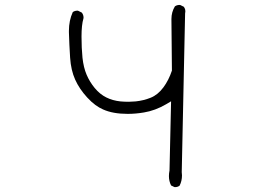

<svg xmlns="http://www.w3.org/2000/svg" viewBox="-20 -769 1040 782"><path d="M692.4 -6.8Q703.6 -6.8 711.4 -12.7Q721.2 -31.7 721.2 -54.7Q721.2 -60.5 720.2 -67.9L733.9 -714.4Q734.9 -719.2 734.9 -721.9Q734.9 -724.6 734.6 -726.3Q734.4 -728 734.1 -730Q733.9 -731.9 732.9 -733.9Q731.4 -737.8 729 -741.2L714.4 -748.5Q712.9 -749 709.5 -749Q706.1 -749 701.4 -747.6Q696.8 -746.1 692.4 -743.2Q678.2 -719.7 678.2 -691.4L680.2 -481.4Q667 -441.9 645.5 -413.1Q623 -382.8 594 -371.1Q564.9 -359.4 532.7 -356Q508.8 -354.5 504.9 -354.5Q485.8 -354.5 470.2 -356Q438.5 -359.4 413.1 -372.1Q387.2 -384.8 365.7 -410.6Q345.2 -435.5 332.8 -464.6Q320.3 -493.7 315.9 -534.2Q312 -573.7 312 -620.4Q312 -667 319.8 -693.8Q320.3 -695.3 320.3 -696.8Q320.3 -709 313 -717.8L298.3 -725.1Q296.9 -725.6 295.9 -725.6Q284.2 -725.6 276.4 -719.7Q260.7 -685.5 260.7 -643.6Q260.7 -640.6 260.7 -637.2Q262.2 -586.4 265.6 -533.7Q269 -482.9 286.1 -444.8Q303.2 -406.7 335 -372.1Q352.5 -353 368.7 -341.3Q384.8 -329.6 399.9 -323.2Q439.9 -305.2 500 -305.2Q532.7 -305.2 566.4 -311Q611.8 -318.4 656.2 -344.2L676.8 -356.4L670.4 -74.7Q668 -62.5 668 -51.8Q668 -31.2 676.8 -13.7L689.9 -7.3Q691.4 -6.8 692.4 -6.8Z"/></svg>

Font: NaikaiFont
Style: ExtraLight
Weight: 200
Version: Version 1.89